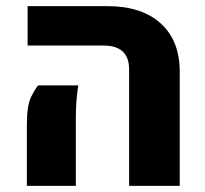

<svg xmlns="http://www.w3.org/2000/svg" viewBox="-20 -608 671 628"><path d="M402.3 0V-381.3Q402.3 -419.9 381.3 -439.5Q360.4 -459 318.8 -459H70.3V-587.9H331.1Q443.4 -587.9 505.6 -531.5Q567.9 -475.1 567.9 -373.5V0ZM67.9 0V-201.7Q67.9 -264.2 82.3 -292.2Q96.7 -320.3 105 -328.6H236.3Q232.9 -310.1 230.5 -283.2Q228 -256.3 228 -220.2V0Z"/></svg>

Font: Heebo ExtraBold
Style: Regular
Weight: 800
Designer: Oded Ezer
Foundry: Ezer Type House
Version: Version 3.100